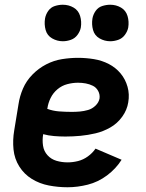

<svg xmlns="http://www.w3.org/2000/svg" viewBox="-20 -782 616 810"><path d="M265 8Q307 8 350.5 -3Q394 -14 431.5 -42Q469 -70 493 -108L383 -155Q370 -136 350.5 -122Q331 -108 309 -102.5Q287 -97 265 -97Q241 -97 218.5 -103.5Q196 -110 180.5 -127Q165 -144 161.5 -167.5Q158 -191 162 -215V-216Q184 -210 208 -208Q232 -206 255 -206H256Q288 -206 319.5 -209Q351 -212 383 -219.5Q415 -227 445 -244Q475 -261 495.5 -289.5Q516 -318 521 -350Q527 -384 518 -416Q509 -448 488.5 -472.5Q468 -497 439 -512Q410 -527 376.5 -532.5Q343 -538 309 -538Q276 -538 241.5 -532.5Q207 -527 175 -510.5Q143 -494 117 -467.5Q91 -441 77 -408.5Q63 -376 58 -342L40 -232Q33 -191 37 -151.5Q41 -112 61.5 -79.5Q82 -47 114.5 -27Q147 -7 186 0.5Q225 8 265 8ZM283 -310Q256 -310 229.5 -312Q203 -314 179 -323L180 -325Q183 -347 193.5 -368.5Q204 -390 222.5 -405.5Q241 -421 264 -427Q287 -433 309 -433Q326 -433 342 -430Q358 -427 372 -420Q386 -413 394 -398.5Q402 -384 400 -367Q397 -350 383 -336.5Q369 -323 351.5 -318Q334 -313 317 -311.5Q300 -310 283 -310ZM445 -608Q462 -608 479 -614Q496 -620 507 -635Q518 -650 521 -666Q525 -691 518 -714.5Q511 -738 490.5 -750Q470 -762 445 -762Q428 -762 411 -756.5Q394 -751 383.5 -736Q373 -721 370 -704Q366 -679 372.5 -655.5Q379 -632 400 -620Q421 -608 445 -608ZM245 -608Q262 -608 279 -614Q296 -620 307 -635Q318 -650 321 -666Q325 -691 318 -714.5Q311 -738 290.5 -750Q270 -762 245 -762Q228 -762 211 -756.5Q194 -751 183.5 -736Q173 -721 170 -704Q166 -679 172.5 -655.5Q179 -632 200 -620Q221 -608 245 -608Z"/></svg>

Font: Iosevka Sparkle
Style: Bold Italic
Weight: 700
Italic angle: -9°
Designer: Belleve Invis
Foundry: Belleve Invis
Version: Version 4.5.0; ttfautohint (v1.8.3)